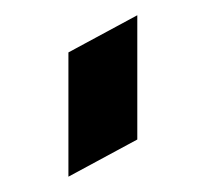

<svg xmlns="http://www.w3.org/2000/svg" viewBox="-20 -665 270 252"><path d="M69.8 -433.1V-596.2L160.2 -645V-481.9Z"/></svg>

Font: Tajawal
Style: Bold
Weight: 700
Designer: Boutros Fonts
Foundry: Created by Boutros International 2017
Version: Version 1.700